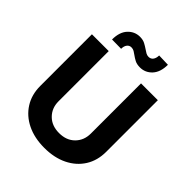

<svg xmlns="http://www.w3.org/2000/svg" viewBox="-257 -1085 1242 1242"><g transform="rotate(45 364.5 -464.0)"><path d="M512.4 -727.3H666.2V-255Q666.2 -175.4 628.6 -115.8Q590.9 -56.1 523.1 -22.9Q455.3 10.3 364.7 10.3Q274.1 10.3 206.3 -22.9Q138.5 -56.1 100.9 -115.8Q63.2 -175.4 63.2 -255V-727.3H217V-268.1Q217 -206 257.5 -165.5Q297.9 -125 364.7 -125Q431.8 -125 472.1 -165.5Q512.4 -206 512.4 -268.1ZM263.1 -794.4 179 -795.5Q179 -863.3 212.5 -899.5Q246.1 -935.7 294.4 -936.1Q322.1 -936.1 341.3 -926Q360.4 -915.8 376.4 -904.8Q388.8 -896 400.4 -889.4Q411.9 -882.8 425.4 -882.8Q446 -883.2 456.7 -898.3Q467.3 -913.4 467.7 -937.9L550.4 -935.4Q550.1 -867.9 516.7 -831.7Q483.3 -795.5 435 -795.1Q405.2 -795.1 386.4 -805.2Q367.5 -815.3 352.6 -826.3Q340.9 -835.2 329.5 -841.8Q318.2 -848.4 304 -848.4Q285.5 -848.4 274.3 -833.8Q263.1 -819.2 263.1 -794.4Z"/></g></svg>

Font: Inter Zeller
Style: Bold
Weight: 700
Designer: Rasmus Andersson; Joe Bland
Foundry: zeller
Version: Version 3.015;git-dec3a8cb1